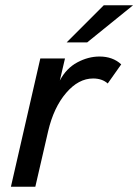

<svg xmlns="http://www.w3.org/2000/svg" viewBox="-20 -710 526 730"><path d="M233.4 -548.8 374.5 -689.9H485.8L311.5 -548.8ZM21.5 0 133.3 -487.8H227.1L207.5 -403.8Q231.9 -450.2 273.7 -472.7Q315.4 -495.1 358.4 -495.1Q408.7 -495.1 440.9 -465.3L389.6 -392.6Q368.2 -411.6 334 -411.6Q278.3 -411.6 231.2 -356.4Q184.1 -301.3 163.1 -211.4L114.3 0Z"/></svg>

Font: HK Grotesk Medium Italic
Style: Regular
Weight: 500
Italic angle: -13°
Designer: Alfredo Marco Pradil and Stefan Peev
Foundry: Hanken Design Co.
Version: Version 1.000;PS 001.000;hotconv 1.0.88;makeotf.lib2.5.64775